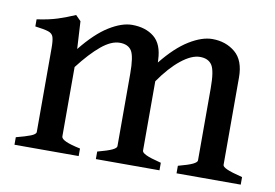

<svg xmlns="http://www.w3.org/2000/svg" viewBox="-58 -560 932 650"><g transform="rotate(10 408.5 -234.5)"><path d="M583 0V-25.9Q618.2 -35.2 632.6 -42.2Q647 -49.3 647 -55.7V-304.2Q647 -364.3 634.3 -383.1Q621.6 -401.9 593.3 -401.9Q564.5 -401.9 528.8 -373.5Q493.2 -345.2 458 -294.4V-55.7Q458 -49.3 471.9 -42.5Q485.8 -35.6 524.4 -25.9V0H305.7V-25.9Q340.8 -35.2 355.5 -42.2Q370.1 -49.3 370.1 -55.7V-304.2Q370.1 -364.3 358.2 -383.1Q346.2 -401.9 317.4 -401.9Q288.1 -401.9 254.2 -373.8Q220.2 -345.7 180.7 -294.4V-55.7Q180.7 -39.6 246.6 -25.9V0H25.9V-25.9Q58.1 -34.2 75.4 -41Q92.8 -47.9 92.8 -55.7V-343.8Q92.8 -369.6 89.1 -381.6Q85.4 -393.6 71.3 -398.2Q57.1 -402.8 25.9 -406.7V-431.2Q67.4 -437 96.7 -446.5Q126 -456.1 155.3 -468.8L173.3 -450.7L178.7 -356Q226.1 -415 269.5 -441.9Q313 -468.8 348.1 -468.8Q394.5 -468.8 423.8 -445.1Q453.1 -421.4 455.1 -367.7L455.6 -358.4Q501 -415 544.7 -441.9Q588.4 -468.8 624 -468.8Q670.4 -468.8 702.6 -441.9Q734.9 -415 734.9 -356V-55.7Q734.9 -49.3 750 -42.5Q765.1 -35.6 803.7 -25.9V0Z"/></g></svg>

Font: Gentium Book Plus
Style: Regular
Weight: 400
Designer: Victor Gaultney, Annie Olsen, Iska Routamaa, Becca Hirsbrunner
Foundry: SIL International
Version: Version 6.101